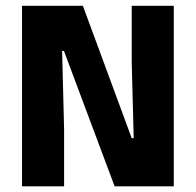

<svg xmlns="http://www.w3.org/2000/svg" viewBox="-20 -660 693 680"><path d="M273.5 -639.5 446.5 -170.5H453.5L446.5 -440.5V-639.5H595.5V0H386L206.5 -479.5H200L207 -203.5V0H58V-639.5Z"/></svg>

Font: Anek Bangla
Style: Bold
Weight: 700
Designer: Sulekha Rajkumar (Bangla), Yesha Goshar (Latin)
Foundry: Ek Type
Version: Version 1.003